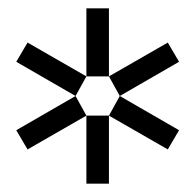

<svg xmlns="http://www.w3.org/2000/svg" viewBox="-20 -721 468 460"><path d="M241 -538H187V-701H241ZM187 -538 161 -491 19 -573 46 -619ZM241 -538 382 -619 409 -573 267 -491ZM161 -491 187 -444 46 -363 19 -409ZM267 -491 409 -409 382 -363 241 -444ZM241 -281H187V-444H241Z"/></svg>

Font: Redaction
Style: Bold
Weight: 700
Designer: Jeremy Mickel / Forest Young
Foundry: MCKL
Version: Version 2.001; Redaction Bold